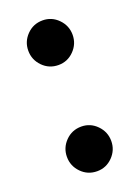

<svg xmlns="http://www.w3.org/2000/svg" viewBox="-106 -552 448 615"><g transform="rotate(-20 117.5 -245.0)"><path d="M118 12Q86 12 64 -10.5Q42 -33 42 -64Q42 -95 64 -117.5Q86 -140 118 -140Q149 -140 171 -117.5Q193 -95 193 -64Q193 -33 171 -10.5Q149 12 118 12ZM118 -350Q86 -350 64 -372.5Q42 -395 42 -426Q42 -457 64 -479.5Q86 -502 118 -502Q149 -502 171 -479.5Q193 -457 193 -426Q193 -395 171 -372.5Q149 -350 118 -350Z"/></g></svg>

Font: Atkinson Hyperlegible Next Medium
Style: Regular
Weight: 500
Designer: Elliott Scott, Megan Eiswerth, Linus Boman, Theodore Petrosky, Letters from Sweden
Foundry: Applied Design Works, Letters from Sweden
Version: Version 2.001